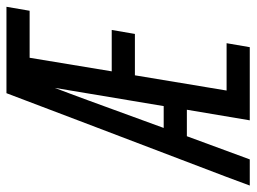

<svg xmlns="http://www.w3.org/2000/svg" viewBox="-140 -658 775 580"><g transform="rotate(-90 247.0 -367.5)"><path d="M-23 0 3 -70 163 -490 256 -735H517L505 -665H363L322 -417H447L435 -347H310L264 -70H407L395 0H174L206 -190H126L56 0ZM151 -260H217L272 -589Q263 -565 253.5 -540Q244 -515 235 -490Z"/></g></svg>

Font: Iosevka SS04 Oblique
Style: Regular
Weight: 400
Italic angle: -9°
Monospace: yes
Designer: Belleve Invis
Foundry: Belleve Invis
Version: Version 19.0.0; ttfautohint (v1.8.4)